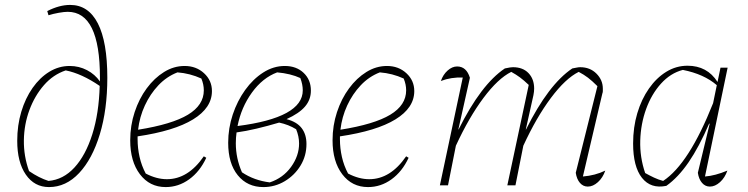

<svg xmlns="http://www.w3.org/2000/svg" viewBox="-20 -753 3039 780"><path d="M179 7Q120 7 85 -43.5Q50 -94 50 -181Q50 -244 66.5 -299Q83 -354 112.5 -396Q142 -438 180.5 -461.5Q219 -485 263 -485Q301 -485 333.5 -468Q366 -451 386 -422Q386 -430 386 -438Q386 -705 255 -705Q241 -705 218.5 -701Q196 -697 177 -691L172 -708Q221 -733 265 -733Q339 -733 377.5 -658Q416 -583 416 -437Q416 -308 385.5 -207.5Q355 -107 301.5 -50Q248 7 179 7ZM98 -58Q139 -30 177 -18Q237 -23 282.5 -72.5Q328 -122 355 -207.5Q382 -293 385 -404Q312 -454 247 -467Q196 -450 158.5 -407Q121 -364 99.5 -306Q78 -248 77 -183.5Q76 -119 98 -58Z M653 7Q588 7 548.5 -45Q509 -97 509 -183Q509 -243 527 -297.5Q545 -352 576 -394Q607 -436 646.5 -460.5Q686 -485 730 -485Q777 -485 809 -455.5Q841 -426 841 -383Q841 -315 764.5 -268Q688 -221 539 -199Q539 -193 539 -187Q539 -151 547 -115.5Q555 -80 572 -48Q616 -25 658 -25Q744 -25 808 -118L818 -112Q792 -56 748.5 -24.5Q705 7 653 7ZM808 -386Q808 -410 798 -434Q752 -455 701 -459Q657 -442 623.5 -406.5Q590 -371 568.5 -324.5Q547 -278 541 -226Q679 -248 743.5 -287Q808 -326 808 -386Z M1050 7Q985 7 946 -41Q907 -89 907 -173Q907 -232 925.5 -287.5Q944 -343 976 -387.5Q1008 -432 1049.5 -458.5Q1091 -485 1137 -485Q1184 -485 1213.5 -457Q1243 -429 1243 -385Q1243 -348 1219 -320Q1195 -292 1144 -269Q1186 -258 1205.5 -232.5Q1225 -207 1225 -168Q1225 -120 1201 -80.5Q1177 -41 1137 -17Q1097 7 1050 7ZM1210 -386Q1210 -410 1200 -436Q1161 -454 1106 -459Q1047 -437 1003.5 -377Q960 -317 945 -241Q1210 -275 1210 -386ZM938 -171Q938 -110 963 -53Q1012 -20 1076 -12Q1130 -30 1162.5 -75Q1195 -120 1195 -170Q1195 -199 1183 -228Q1152 -247 1114 -255Q1067 -241 1022.5 -230.5Q978 -220 941 -215Q938 -193 938 -171Z M1475 7Q1410 7 1370.5 -45Q1331 -97 1331 -183Q1331 -243 1349 -297.5Q1367 -352 1398 -394Q1429 -436 1468.5 -460.5Q1508 -485 1552 -485Q1599 -485 1631 -455.5Q1663 -426 1663 -383Q1663 -315 1586.5 -268Q1510 -221 1361 -199Q1361 -193 1361 -187Q1361 -151 1369 -115.5Q1377 -80 1394 -48Q1438 -25 1480 -25Q1566 -25 1630 -118L1640 -112Q1614 -56 1570.5 -24.5Q1527 7 1475 7ZM1630 -386Q1630 -410 1620 -434Q1574 -455 1523 -459Q1479 -442 1445.5 -406.5Q1412 -371 1390.5 -324.5Q1369 -278 1363 -226Q1501 -248 1565.5 -287Q1630 -326 1630 -386Z M1767 0 1860 -438Q1813 -440 1771 -424Q1780 -450 1798.5 -466.5Q1817 -483 1837 -483Q1875 -483 1889 -437L1842 -227H1843Q1934 -410 2031 -475Q2045 -478 2052 -479Q2059 -480 2064 -480Q2104 -480 2127 -456Q2150 -432 2150 -393Q2150 -381 2147 -366L2116 -227H2117Q2208 -410 2305 -475Q2316 -477 2323.5 -478.5Q2331 -480 2337 -480Q2377 -480 2403 -454Q2429 -428 2429 -393Q2429 -388 2429 -383Q2429 -378 2427 -373L2348 -36Q2398 -40 2439 -60Q2429 -31 2409 -13Q2389 5 2368 5Q2349 5 2336 -10Q2323 -25 2319 -51L2407 -403Q2385 -425 2368.5 -437.5Q2352 -450 2331 -461Q2277 -434 2218 -355Q2159 -276 2106 -161L2074 0H2041L2128 -408Q2108 -427 2092.5 -438.5Q2077 -450 2057 -461Q2003 -434 1944 -355Q1885 -276 1832 -161L1800 0Z M2687 2Q2624 15 2588 -30.5Q2552 -76 2552 -170Q2552 -236 2569 -293Q2586 -350 2616.5 -393.5Q2647 -437 2687 -461.5Q2727 -486 2773 -486Q2853 -486 2895 -420L2907 -478H2936L2844 -36Q2885 -39 2935 -60Q2925 -31 2905 -13Q2885 5 2864 5Q2845 5 2832 -10Q2819 -25 2815 -51L2863 -250L2861 -251Q2820 -156 2777.5 -94Q2735 -32 2687 2ZM2601 -50Q2619 -40 2637 -31.5Q2655 -23 2674 -18Q2779 -87 2877 -334L2892 -407Q2840 -452 2754 -469Q2704 -456 2665.5 -413.5Q2627 -371 2605 -310.5Q2583 -250 2581 -182Q2579 -114 2601 -50Z"/></svg>

Font: Piazzolla Thin
Style: Italic
Weight: 100
Italic angle: -11.3°
Designer: Juan Pablo del Peral
Foundry: Huerta Tipografica
Version: Version 1.330